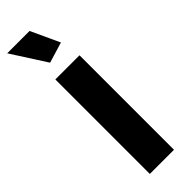

<svg xmlns="http://www.w3.org/2000/svg" viewBox="-249 -742 753 753"><g transform="rotate(-45 127.5 -365.0)"><path d="M61 0V-524H195V0ZM0 -730H124L179 -611L93 -585Z"/></g></svg>

Font: PTCRaleway
Style: Bold
Weight: 700
Designer: Matt McInerney, Pablo Impallari, Rodrigo Fuenzalida
Foundry: Matt McInerney, Pablo Impallari, Rodrigo Fuenzalida
Version: Version 3.000g; ttfautohint (v1.5) -l 8 -r 28 -G 28 -x 14 -D